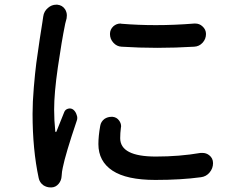

<svg xmlns="http://www.w3.org/2000/svg" viewBox="-20 -779 1040 826"><path d="M502.9 -578.1Q482.4 -579.1 467.8 -595.2Q453.1 -611.3 453.1 -632.8Q453.1 -652.3 467.8 -666Q481.4 -677.7 498 -677.7Q501 -677.7 502.9 -676.8Q574.2 -670.9 650.4 -670.9Q730.5 -670.9 815.4 -677.7Q818.4 -677.7 820.3 -677.7Q837.9 -677.7 850.6 -666Q866.2 -652.3 866.2 -632.8Q866.2 -611.3 851.6 -595.2Q836.9 -579.1 815.4 -578.1Q735.4 -573.2 656.2 -573.2Q579.1 -573.2 502.9 -578.1ZM411.1 -237.3Q414.1 -255.9 429.7 -267.6Q443.4 -276.4 459 -276.4Q461.9 -276.4 464.8 -276.4Q482.4 -274.4 492.2 -260.7Q501 -249 501 -235.4Q501 -231.4 500 -228.5Q497.1 -206.1 497.1 -184.6Q497.1 -105.5 650.4 -105.5Q752 -105.5 842.8 -121.1Q847.7 -121.1 851.6 -121.1Q867.2 -121.1 879.9 -111.3Q896.5 -98.6 896.5 -77.1Q896.5 -54.7 881.8 -37.1Q867.2 -19.5 844.7 -16.6Q758.8 -4.9 648.4 -4.9Q524.4 -4.9 463.9 -44.9Q403.3 -85 403.3 -159.2Q403.3 -193.4 411.1 -237.3ZM166 -708Q168.9 -730.5 186.5 -745.1Q202.1 -758.8 221.7 -758.8Q223.6 -758.8 226.6 -758.8Q248 -756.8 259.8 -739.3Q267.6 -726.6 267.6 -712.9Q267.6 -707 266.6 -700.2Q263.7 -687.5 260.7 -677.7Q245.1 -601.6 229 -490.2Q212.9 -378.9 212.9 -307.6Q212.9 -261.7 217.8 -213.9Q217.8 -211.9 219.7 -211.4Q221.7 -210.9 222.7 -212.9Q241.2 -259.8 256.8 -297.9Q261.7 -308.6 273.4 -311.5Q285.2 -314.5 294.9 -307.6Q305.7 -298.8 309.6 -285.2Q312.5 -278.3 312.5 -271.5Q312.5 -264.6 309.6 -257.8Q261.7 -116.2 250 -57.6Q246.1 -41 245.1 -21.5Q244.1 -2 231.9 12.2Q219.7 26.4 202.1 27.3Q199.2 27.3 197.3 27.3Q180.7 27.3 166 17.6Q150.4 5.9 146.5 -12.7Q120.1 -135.7 120.1 -289.1Q120.1 -339.8 125.5 -403.3Q130.9 -466.8 136.2 -507.8Q141.6 -548.8 150.9 -610.4Q160.2 -671.9 162.1 -681.6Q164.1 -695.3 166 -708Z"/></svg>

Font: Gen Jyuu GothicX Medium
Style: Regular
Weight: 500
Designer: Ryoko NISHIZUKA (kana &amp; ideographs); Paul D. Hunt (Latin, Greek &amp; Cyrillic); Wenlong ZHANG (bopomofo); Sandoll C
Version: Version 1.058.20140828